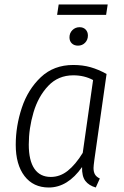

<svg xmlns="http://www.w3.org/2000/svg" viewBox="-20 -823 551 854"><path d="M454 -494 400 -114Q396 -84 396 -76Q396 -58 402.5 -47Q409 -36 424 -29L406 11Q375 2 359.5 -18.5Q344 -39 345 -80Q281 11 197 11Q128 11 89 -40Q50 -91 50 -179Q50 -262 77 -343.5Q104 -425 161.5 -479.5Q219 -534 306 -534Q348 -534 383 -524Q418 -514 454 -494ZM108 -180Q108 -109 133 -72.5Q158 -36 206 -36Q247 -36 281.5 -63.5Q316 -91 348 -143L394 -467Q355 -488 306 -488Q239 -488 194.5 -441Q150 -394 129 -323Q108 -252 108 -180ZM289 -657Q289 -676 302 -689Q315 -702 334 -702Q351 -702 361 -691.5Q371 -681 371 -665Q371 -646 358.5 -633Q346 -620 327 -620Q310 -620 299.5 -630Q289 -640 289 -657ZM452 -757H234L241 -803H459Z"/></svg>

Font: Fira Sans Condensed Light
Style: Italic
Weight: 300
Width: 3
Italic angle: -8°
Designer: Carrois Corporate & Edenspiekermann AG
Foundry: Carrois Corporate GbR & Edenspiekermann AG
Version: Version 4.203